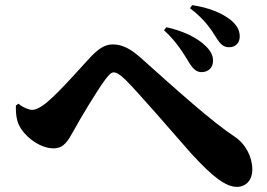

<svg xmlns="http://www.w3.org/2000/svg" viewBox="-20 -764 1040 748"><path d="M873 -580C898 -580 914 -597 914 -622C914 -647 902 -667 879 -686C845 -713 795 -734 729 -744L720 -732C780 -687 805 -645 822 -618C839 -591 851 -580 873 -580ZM765 -483C794 -483 810 -503 810 -527C810 -547 802 -564 783 -583C749 -618 689 -645 628 -658L619 -646C670 -600 699 -549 718 -518C733 -494 747 -483 765 -483ZM903 -36C939 -36 963 -63 963 -103C963 -153 937 -204 892 -233C807 -289 671 -411 528 -539C490 -573 457 -591 419 -591C388 -591 363 -573 335 -544C307 -515 219 -413 166 -368C139 -345 119 -336 105 -336C94 -336 71 -344 52 -360L42 -353C41 -314 46 -287 61 -264C89 -220 143 -186 189 -186C230 -186 246 -218 266 -253C293 -303 358 -411 390 -454C405 -474 414 -482 423 -482C433 -482 448 -474 468 -454C515 -408 667 -232 725 -166C809 -74 860 -36 903 -36Z"/></svg>

Font: GenKiMin2 TW H
Style: Regular
Weight: 900
Version: Version 2.100;PS 2.1;hotconv 16.6.51;makeotf.lib2.5.65220 DE